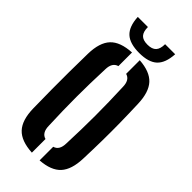

<svg xmlns="http://www.w3.org/2000/svg" viewBox="-303 -1037 1106 1106"><g transform="rotate(45 250.0 -484.0)"><path d="M219.5 8Q128.5 3 87.8 -40.8Q47 -84.5 45 -177Q43.5 -258.5 43 -329.8Q42.5 -401 43 -472Q43.5 -543 45 -623.5Q47 -716 87.8 -759.5Q128.5 -803 219.5 -808V-697Q180 -686 179 -630.5Q174 -510.5 174 -401.2Q174 -292 179 -170.5Q180 -114 219.5 -103ZM282.5 8V-103Q321.5 -113.5 322.5 -170.5Q327.5 -291 327.5 -400.2Q327.5 -509.5 322.5 -630.5Q321.5 -686.5 282.5 -697V-808Q370 -802 410 -758.5Q450 -715 453 -623.5Q456 -542.5 457 -471.5Q458 -400.5 457 -329.2Q456 -258 453 -177Q450 -85 410 -41.5Q370 2 282.5 8ZM250.5 -835Q174 -835 138 -868.2Q102 -901.5 98 -976.5H180.5Q180.5 -938 196.8 -920.2Q213 -902.5 250.5 -902.5Q287 -902.5 303.8 -920.2Q320.5 -938 320.5 -976.5H402.5Q398 -901.5 362.2 -868.2Q326.5 -835 250.5 -835Z"/></g></svg>

Font: Big Shoulders Stencil Text ExtraBold
Style: Regular
Weight: 800
Designer: Patric King
Foundry: XO Type Co
Version: Version 1.000